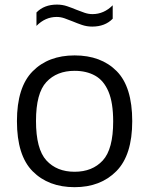

<svg xmlns="http://www.w3.org/2000/svg" viewBox="-20 -786 634 816"><path d="M297 9.5Q186 9.5 119 -57.8Q52 -125 52 -271Q52 -415.5 118.8 -483Q185.5 -550.5 297 -550.5Q409.5 -550.5 475.8 -483.8Q542 -417 542 -271Q542 -127 474.8 -58.8Q407.5 9.5 297 9.5ZM297 -56Q372.5 -56 416.8 -104Q461 -152 461 -270Q461 -349.5 441 -396.8Q421 -444 384.2 -464.5Q347.5 -485 297 -485Q221.5 -485 177.2 -437.5Q133 -390 133 -272Q133 -152.5 177.2 -104.2Q221.5 -56 297 -56ZM372 -673Q349 -673 328.5 -680Q308 -687 289 -695Q271.5 -702 254.8 -708Q238 -714 221 -714Q172.5 -714 135 -676V-733Q167.5 -766.5 222 -766.5Q245 -766.5 265.5 -759.5Q286 -752.5 305 -744.5Q322.5 -737.5 339.2 -731.8Q356 -726 373 -726Q421.5 -726 459 -763.5V-706.5Q426.5 -673 372 -673Z"/></svg>

Font: Encode Sans Semi Expanded
Style: Regular
Weight: 400
Width: 6
Designer: Multiple Designers
Foundry: Impallari Type
Version: Version 3.000; ttfautohint (v1.8.3) -l 8 -r 50 -G 200 -x 14 